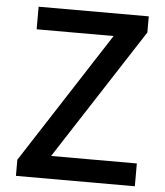

<svg xmlns="http://www.w3.org/2000/svg" viewBox="-53 -784 712 830"><g transform="rotate(5 303.5 -368.5)"><path d="M47 0H563V-99H191L559 -667V-737H81V-639H415L47 -70Z"/></g></svg>

Font: Noto Sans JP Medium
Style: Regular
Weight: 500
Designer: Ryoko NISHIZUKA 西塚涼子 (kana, bopomofo & ideographs); Paul D. Hunt (Latin, Greek & Cyrillic); Sandoll Communications 산돌커뮤니
Foundry: Adobe
Version: Version 2.004;hotconv 1.0.118;makeotfexe 2.5.65603